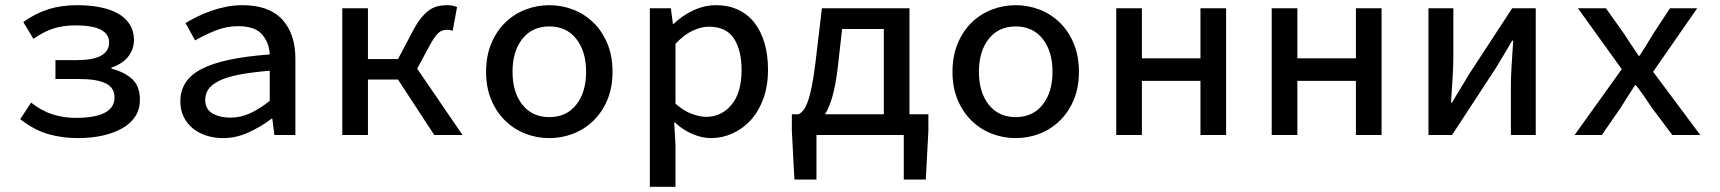

<svg xmlns="http://www.w3.org/2000/svg" viewBox="-20 -521 6640 741"><path d="M280 12Q220 12 166 -3.5Q112 -19 58 -61L100 -125Q142 -92 185 -79Q228 -66 271 -66Q422 -66 422 -145Q422 -183 387.5 -199.5Q353 -216 287 -216H194V-289H276Q401 -289 401 -357Q401 -423 272 -423Q222 -423 184.5 -410.5Q147 -398 109 -371L70 -436Q114 -468 164.5 -484.5Q215 -501 278 -501Q326 -501 366.5 -493Q407 -485 436 -468.5Q465 -452 481 -426.5Q497 -401 497 -367Q497 -332 476 -304Q455 -276 410 -260V-256Q461 -243 490.5 -215.5Q520 -188 520 -136Q520 -100 502.5 -72.5Q485 -45 453 -26.5Q421 -8 377 2Q333 12 280 12Z M841 12Q806 12 775.5 2Q745 -8 723 -26.5Q701 -45 688.5 -71Q676 -97 676 -129Q676 -170 695.5 -201Q715 -232 756.5 -254Q798 -276 863.5 -290Q929 -304 1021 -311Q1019 -356 991.5 -388Q964 -420 899 -420Q854 -420 811.5 -403Q769 -386 733 -365L696 -432Q716 -444 741 -456.5Q766 -469 794.5 -479Q823 -489 853.5 -495Q884 -501 916 -501Q1018 -501 1069 -446Q1120 -391 1120 -294V0H1039L1031 -63H1028Q989 -33 940.5 -10.5Q892 12 841 12ZM869 -67Q908 -67 945.5 -84Q983 -101 1021 -132V-248Q949 -242 901 -232.5Q853 -223 824.5 -208.5Q796 -194 784 -176Q772 -158 772 -136Q772 -99 800.5 -83Q829 -67 869 -67Z M1301 0V-489H1400V-293H1516L1571 -397Q1587 -428 1602.5 -448Q1618 -468 1634 -480Q1650 -492 1667.5 -496.5Q1685 -501 1707 -501Q1725 -501 1744 -494L1727 -402Q1721 -404 1716.5 -405Q1712 -406 1705 -406Q1686 -406 1672 -394Q1658 -382 1637 -343L1590 -256L1765 0H1656L1516 -214H1400V0Z M2100 12Q2052 12 2008 -5Q1964 -22 1930 -55Q1896 -88 1876 -135.5Q1856 -183 1856 -244Q1856 -305 1876 -353Q1896 -401 1930 -434Q1964 -467 2008 -484Q2052 -501 2100 -501Q2148 -501 2192 -484Q2236 -467 2270 -434Q2304 -401 2324 -353Q2344 -305 2344 -244Q2344 -183 2324 -135.5Q2304 -88 2270 -55Q2236 -22 2192 -5Q2148 12 2100 12ZM2100 -69Q2166 -69 2204 -117Q2242 -165 2242 -244Q2242 -323 2204 -371Q2166 -419 2100 -419Q2034 -419 1996 -371Q1958 -323 1958 -244Q1958 -165 1996 -117Q2034 -69 2100 -69Z M2488 200V-489H2569L2577 -429H2580Q2613 -461 2656 -481Q2699 -501 2743 -501Q2791 -501 2828.5 -483.5Q2866 -466 2891.5 -433.5Q2917 -401 2930.5 -355Q2944 -309 2944 -252Q2944 -189 2926 -140Q2908 -91 2877.5 -57.5Q2847 -24 2807 -6Q2767 12 2724 12Q2690 12 2653 -3.5Q2616 -19 2585 -48H2582L2587 40V200ZM2705 -70Q2764 -70 2803 -116.5Q2842 -163 2842 -251Q2842 -328 2812 -373Q2782 -418 2716 -418Q2686 -418 2653 -402.5Q2620 -387 2587 -352V-121Q2618 -93 2650 -81.5Q2682 -70 2705 -70Z M3213 -258Q3205 -193 3193 -150Q3181 -107 3164 -80H3391V-409H3230ZM3046 172 3036 -16V-80H3062Q3072 -85 3080.5 -95.5Q3089 -106 3097 -127.5Q3105 -149 3112.5 -185Q3120 -221 3127 -278L3152 -489H3490V-80H3563V-16L3553 172H3468V0H3131V172Z M3900 12Q3852 12 3808 -5Q3764 -22 3730 -55Q3696 -88 3676 -135.5Q3656 -183 3656 -244Q3656 -305 3676 -353Q3696 -401 3730 -434Q3764 -467 3808 -484Q3852 -501 3900 -501Q3948 -501 3992 -484Q4036 -467 4070 -434Q4104 -401 4124 -353Q4144 -305 4144 -244Q4144 -183 4124 -135.5Q4104 -88 4070 -55Q4036 -22 3992 -5Q3948 12 3900 12ZM3900 -69Q3966 -69 4004 -117Q4042 -165 4042 -244Q4042 -323 4004 -371Q3966 -419 3900 -419Q3834 -419 3796 -371Q3758 -323 3758 -244Q3758 -165 3796 -117Q3834 -69 3900 -69Z M4288 0V-489H4387V-296H4613V-489H4712V0H4613V-209H4387V0Z M4888 0V-489H4987V-296H5213V-489H5312V0H5213V-209H4987V0Z M5493 0V-489H5589V-303Q5589 -265 5586 -218.5Q5583 -172 5580 -125H5584Q5597 -148 5615 -177Q5633 -206 5646 -229L5816 -489H5907V0H5811V-185Q5811 -224 5814 -270.5Q5817 -317 5820 -364H5816Q5803 -341 5785 -311.5Q5767 -282 5754 -260L5584 0Z M6057 0 6239 -254 6070 -489H6178L6249 -389Q6262 -369 6276 -347.5Q6290 -326 6304 -306H6308Q6321 -326 6334.5 -348Q6348 -370 6360 -390L6425 -489H6530L6360 -244L6542 0H6434L6356 -104Q6342 -125 6326 -148Q6310 -171 6294 -192H6290Q6276 -170 6262 -148.5Q6248 -127 6234 -104L6162 0Z"/></svg>

Font: Source Code Pro Medium
Style: Regular
Weight: 500
Monospace: yes
Designer: Paul D. Hunt, Teo Tuominen
Foundry: Adobe Systems Incorporated
Version: Version 2.030;PS 1.000;hotconv 16.6.51;makeotf.lib2.5.65220